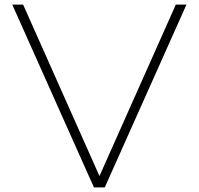

<svg xmlns="http://www.w3.org/2000/svg" viewBox="-20 -733 859 830"><path d="M786 -713 433 77H386L33 -713H80L410 28L740 -713Z"/></svg>

Font: Gmarket Sans TTF Light
Style: Regular
Weight: 300
Designer: Creative Director : Sungho Lee; Art Director : Kiwoong Choi; Project Manager : Sori Yang, Jongwook Yoon; Font Designer :
Foundry: Sandoll Inc.
Version: Version 1.000;hotconv 1.0.109;makeotfexe 2.5.65596